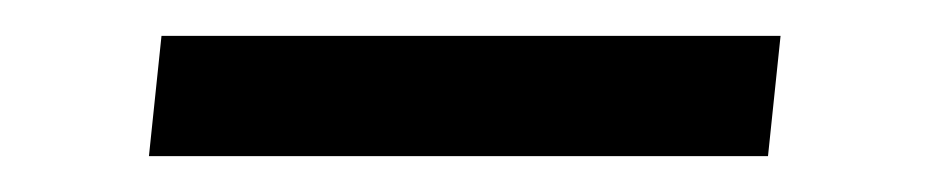

<svg xmlns="http://www.w3.org/2000/svg" viewBox="-20 -360 518 107"><path d="M63 -273 70 -340H415L408 -273Z"/></svg>

Font: Noto Nastaliq Urdu Medium
Style: Regular
Weight: 500
Designer: Monotype Design Team (Patrick Giasson: type design, Kamal Mansour: OpenType code, Glenda Bellarosa). Updated by Simon Co
Foundry: Monotype Imaging Inc., Simon Cozens
Version: Version 3.007